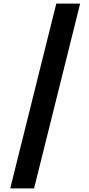

<svg xmlns="http://www.w3.org/2000/svg" viewBox="-20 -872 498 1071"><path d="M294 -852H427L170 179H37Z"/></svg>

Font: Khand Black
Style: Regular
Weight: 900
Designer: Sanchit Sawaria and Jyotish Sonowal (Devanagari), Satya Rajpurohit (Latin)
Foundry: Indian Type Foundry
Version: Version 2.000;PS 1.0;hotconv 1.0.79;makeotf.lib2.5.61930